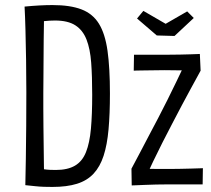

<svg xmlns="http://www.w3.org/2000/svg" viewBox="-20 -728 834 758"><path d="M187 10Q171 10 154 9.5Q137 9 118.5 7Q100 5 80 3L125 -64Q139 -62 152 -60Q165 -58 177 -57.5Q189 -57 200 -57Q247 -57 276 -74Q305 -91 319.5 -127.5Q334 -164 339 -220Q344 -276 344 -354Q344 -426 340 -480.5Q336 -535 321.5 -572Q307 -609 277.5 -628Q248 -647 197 -647Q177 -647 153 -644.5Q129 -642 100 -636L77 -702Q108 -705 135.5 -706.5Q163 -708 187 -708Q257 -708 301.5 -691Q346 -674 370.5 -634.5Q395 -595 404.5 -527.5Q414 -460 414 -359Q414 -278 408.5 -217Q403 -156 389 -113Q375 -70 349.5 -42.5Q324 -15 284 -2.5Q244 10 187 10ZM80 3Q81 -39 82 -101Q83 -163 83.5 -232Q84 -301 84 -363Q84 -426 83 -490.5Q82 -555 80.5 -610.5Q79 -666 77 -702L154 -692Q154 -669 153.5 -638Q153 -607 152.5 -571Q152 -535 152 -498Q152 -461 151.5 -425.5Q151 -390 151 -361Q151 -336 151 -301.5Q151 -267 151.5 -227.5Q152 -188 152.5 -147Q153 -106 153.5 -67.5Q154 -29 155 3ZM547 -10 499 -62Q517 -96 533 -126Q549 -156 566 -189Q583 -222 605 -263Q624 -299 641 -333.5Q658 -368 677 -407Q696 -446 719 -495L772 -449Q751 -411 733.5 -378.5Q716 -346 698.5 -313.5Q681 -281 661 -242Q640 -202 621.5 -165.5Q603 -129 585 -91.5Q567 -54 547 -10ZM500 4 499 -62Q499 -62 516 -62Q533 -62 558 -61.5Q583 -61 609.5 -61Q636 -61 654 -61Q672 -61 694 -61.5Q716 -62 735.5 -62.5Q755 -63 768 -63.5Q781 -64 781 -64L780 0Q780 0 765.5 0Q751 0 728.5 0Q706 0 682 0Q658 0 639 0Q620 0 596.5 0.5Q573 1 551 2Q529 3 514.5 3.5Q500 4 500 4ZM508 -449 509 -512Q509 -512 523 -512Q537 -512 558.5 -512Q580 -512 603.5 -512Q627 -512 646 -512Q669 -512 690.5 -512.5Q712 -513 730 -513.5Q748 -514 758.5 -514.5Q769 -515 769 -515L772 -449Q772 -449 757 -449.5Q742 -450 719 -450Q696 -450 672 -450.5Q648 -451 630 -451Q612 -451 590.5 -450.5Q569 -450 550.5 -450Q532 -450 520 -449.5Q508 -449 508 -449ZM669 -586 599 -588 521 -655 546 -685 634 -634 719 -683 745 -657Z"/></svg>

Font: Truculenta
Style: Regular
Weight: 400
Designer: Ivan Castro, Eva Sanz & Omnibus-Type Team
Foundry: Omnibus-Type
Version: Version 1.002